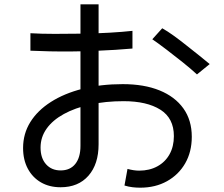

<svg xmlns="http://www.w3.org/2000/svg" viewBox="-20 -825 1040 890"><path d="M630 45Q613 45 595 43Q577 41 557 35L571 -42Q586 -38 599.5 -36Q613 -34 625 -34Q673 -34 709.5 -54Q746 -74 766 -110Q786 -146 786 -194Q786 -277 723.5 -316.5Q661 -356 553 -356Q469 -356 398.5 -340.5Q328 -325 276 -296.5Q224 -268 196 -228.5Q168 -189 168 -141Q168 -92 193.5 -63.5Q219 -35 261 -35Q305 -35 329 -65Q353 -95 353 -149V-805H437V-156Q437 -64 390 -10.5Q343 43 261 43Q209 43 170 20.5Q131 -2 109 -43Q87 -84 87 -139Q87 -205 120.5 -259Q154 -313 216 -352.5Q278 -392 362.5 -413.5Q447 -435 549 -435Q648 -435 719.5 -406Q791 -377 830 -322.5Q869 -268 869 -191Q869 -121 838.5 -68Q808 -15 754 15Q700 45 630 45ZM121 -590V-671Q171 -668 233.5 -668Q296 -668 362 -669Q428 -670 488.5 -673.5Q549 -677 594 -682V-600Q560 -597 514.5 -594Q469 -591 417.5 -589Q366 -587 313.5 -586.5Q261 -586 211 -587Q161 -588 121 -590ZM893 -480Q866 -505 828 -535.5Q790 -566 752.5 -594.5Q715 -623 686 -643L732 -694Q757 -680 786 -659Q815 -638 845 -614Q875 -590 903 -568Q931 -546 952 -528Z"/></svg>

Font: Murecho Thin
Style: Regular
Weight: 400
Version: Version 1.010